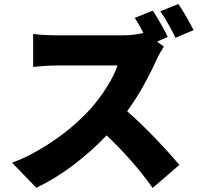

<svg xmlns="http://www.w3.org/2000/svg" viewBox="-20 -858 996 956"><path d="M854 -670Q840 -699 818.5 -737Q797 -775 778 -802L868 -838Q877 -825 888 -807.5Q899 -790 909 -772Q919 -754 928.5 -737Q938 -720 944 -708ZM796 -626Q790 -617 777.5 -595.5Q765 -574 757 -556Q734 -503 697 -436Q660 -369 613 -304Q648 -274 685.5 -237.5Q723 -201 758 -164.5Q793 -128 823 -94.5Q853 -61 873 -37L740 78Q694 12 635.5 -54.5Q577 -121 511 -184Q436 -105 345.5 -36.5Q255 32 161 77L40 -48Q98 -69 154.5 -100.5Q211 -132 262 -168Q313 -204 356 -242.5Q399 -281 431 -316Q478 -370 514 -428Q550 -486 565 -532H268Q236 -532 200.5 -529.5Q165 -527 145 -525V-689Q158 -687 175 -685.5Q192 -684 209 -683.5Q226 -683 242 -682.5Q258 -682 268 -682H587Q619 -682 648 -685.5Q677 -689 694 -694Q684 -714 673 -733Q662 -752 651 -769L741 -805Q750 -791 761 -773Q772 -755 782 -737Q792 -719 801 -702.5Q810 -686 815 -674L762 -651Z"/></svg>

Font: Kinto Sans Black
Style: Regular
Weight: 900
Designer: Authors: Ryoko NISHIZUKA  (kana & ideographs); Paul D. Hunt (Latin, Greek & Cyrillic); Wenlong ZHANG  (bopomofo); Sandol
Foundry: Adobe Systems Incorporated, ookami Inc.
Version: Version 0.001